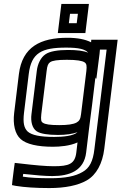

<svg xmlns="http://www.w3.org/2000/svg" viewBox="-20 -711 618 976"><path d="M76 -334 52 -137C45 -79 56 -30 85 -4C114 22 171 35 249 35C284 35 335 31 374 13L368 64C361 123 330 134 253 134C214 134 157 129 82 120L55 117L51 145L43 209L41 230L61 234C104 241 161 245 231 245C310 245 376 232 421 206C470 178 501 120 510 46L575 -484L578 -509H553H469H444L443 -496C414 -511 373 -519 323 -519C186 -519 93 -473 76 -334ZM392 -131C389 -105 383 -96 369 -88C352 -79 324 -75 281 -75C234 -75 209 -79 198 -87C189 -92 187 -102 190 -131L217 -350C220 -378 225 -388 235 -395C247 -403 272 -407 320 -407C371 -407 398 -402 410 -394C420 -387 422 -377 419 -350L392 -131ZM428 -443C406 -453 370 -457 326 -457C274 -457 232 -450 211 -435C187 -419 171 -386 167 -350L140 -131C135 -93 144 -59 166 -44C185 -31 224 -25 275 -25C315 -25 349 -30 374 -39C353 -20 302 -15 255 -15C183 -15 142 -24 121 -42C102 -60 96 -87 102 -137L126 -334C139 -443 192 -469 317 -469C380 -469 413 -461 428 -443ZM442 -131 448 -177 465 -318 467 -311 470 -312 486 -437 488 -459H522L460 46C453 110 434 144 400 163C363 185 311 195 237 195C180 195 133 193 96 187L98 173C161 180 211 184 246 184C333 184 407 157 418 64L432 -52L442 -131ZM417 -568 429 -666 432 -691H407H317H292L289 -666L277 -568L274 -543H299H389H414L417 -568ZM370 -593H330L336 -641H376L370 -593Z"/></svg>

Font: Gamestation Text Outline
Style: Italic
Weight: 400
Designer: Jonas Hecksher
Foundry: Jonas Hecksher, Playtypeª, e-types AS
Version: Version 1.003